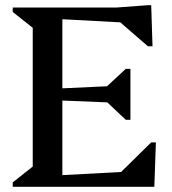

<svg xmlns="http://www.w3.org/2000/svg" viewBox="-20 -719 663 739"><path d="M29 0V-17L106 -78V-612L29 -673V-690H428L549 -699H562L567 -541H549L443 -633L220 -645V-379L392 -387L464 -454H482V-258H464L393 -325L220 -332V-45L446 -57L562 -171H580L574 0Z"/></svg>

Font: Platypi
Style: Regular
Weight: 400
Designer: David Sargent
Foundry: Bolt Cutter Type
Version: Version 1.200; ttfautohint (v1.8.4.7-5d5b)